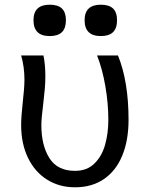

<svg xmlns="http://www.w3.org/2000/svg" viewBox="-20 -786 640 817"><path d="M70 -254Q70 -289 77 -353Q79.5 -376.5 81.8 -401.2Q84 -426 84 -447.5Q84 -501.5 70 -550H165Q173 -510 173 -462Q173 -433 170.5 -406.2Q168 -379.5 163.5 -339.5Q156 -281.5 156 -254Q156 -167.5 190.2 -113.2Q224.5 -59 299 -59Q350.5 -59 382.2 -90.5Q414 -122 427.5 -171Q441 -220 441 -276Q441 -346.5 428.2 -419.8Q415.5 -493 393 -550H482Q527 -439.5 527 -276Q527 -188.5 500.2 -123.8Q473.5 -59 422.2 -24Q371 11 299 11Q232.5 11 180.5 -21.5Q128.5 -54 99.2 -114.2Q70 -174.5 70 -254ZM122.5 -700Q122.5 -766 191.5 -766Q226.5 -766 243.5 -749.8Q260.5 -733.5 260.5 -700Q260.5 -666 243.5 -649.2Q226.5 -632.5 191.5 -632.5Q122.5 -632.5 122.5 -700ZM340 -700Q340 -766 409 -766Q444 -766 461 -749.8Q478 -733.5 478 -700Q478 -666 461 -649.2Q444 -632.5 409 -632.5Q340 -632.5 340 -700Z"/></svg>

Font: JuliaMono
Style: Regular
Weight: 400
Monospace: yes
Designer: cormullion
Foundry: corm
Version: Version 0.055; ttfautohint (v1.8.4)